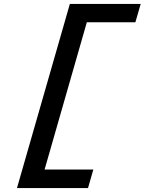

<svg xmlns="http://www.w3.org/2000/svg" viewBox="-20 -812 733 973"><path d="M426 141H66L334 -792H693L666 -699H420L206 47H453Z"/></svg>

Font: Intel One Mono Medium
Style: Italic
Weight: 500
Italic angle: -16°
Monospace: yes
Designer: Fred Shallcrass
Foundry: Frere-Jones Type LLC
Version: Version 1.400;hotconv 1.1.0;makeotfexe 2.6.0;FJTRelease1.4